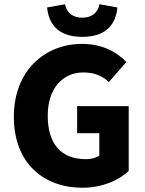

<svg xmlns="http://www.w3.org/2000/svg" viewBox="-20 -869 680 901"><path d="M367 12C459 12 539 -23 584 -67V-371H342V-244H446V-139C432 -128 407 -122 384 -122C263 -122 204 -197 204 -327C204 -453 274 -529 370 -529C425 -529 459 -513 491 -484L573 -578C528 -625 460 -663 365 -663C191 -663 45 -538 45 -321C45 -101 187 12 367 12ZM366 -696C466 -696 522 -743 531 -834L447 -849C439 -808 409 -786 366 -786C323 -786 293 -808 285 -849L201 -834C210 -743 266 -696 366 -696Z"/></svg>

Font: DAIFUKU Sans
Style: Bold
Weight: 700
Designer: Original font ‘Source Han Sans JP’ : Paul D. Hunt
Foundry: Daifuku
Version: Version 1.000